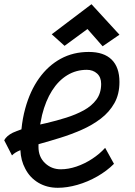

<svg xmlns="http://www.w3.org/2000/svg" viewBox="-21 -879 641 913"><path d="M479 -176 521 -100Q487 -66 441.5 -40Q396 -14 347 0Q298 14 254 14Q202 14 161.5 -10Q121 -34 99 -77Q78 -116 76 -165Q49 -154 36 -140L-1 -212Q10 -233 40 -248Q58 -256 81 -264Q86 -316 99 -363Q122 -447 165 -507Q208 -567 267.5 -599.5Q327 -632 401 -632Q473 -632 510 -595.5Q547 -559 547 -489Q547 -431 523 -388.5Q499 -346 458.5 -315Q418 -284 368 -262Q318 -240 266.5 -224Q215 -208 168 -195Q165 -194 162 -193Q162 -187 162 -180Q162 -133 193 -103.5Q224 -74 268 -74Q304 -74 342.5 -87Q381 -100 417 -123.5Q453 -147 479 -176ZM170 -287Q185 -290 201 -294Q248 -305 294 -319.5Q340 -334 377.5 -354.5Q415 -375 437.5 -405.5Q460 -436 460 -480Q460 -512 440.5 -529.5Q421 -547 392 -547Q341 -547 299 -521.5Q257 -496 226.5 -448Q196 -400 179 -332Q174 -310 170 -287ZM467 -659 395 -741 286 -661 225 -716 414 -859 547 -714Z"/></svg>

Font: Victor Mono Thin SemiBold
Style: Italic
Weight: 600
Italic angle: -12°
Monospace: yes
Version: Version 1.561;gftools[0.9.30]